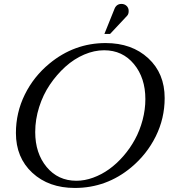

<svg xmlns="http://www.w3.org/2000/svg" viewBox="-20 -954 858 977"><path d="M517.6 -734.9Q650.9 -734.9 734.4 -657.7Q817.9 -580.6 817.9 -455.1Q817.9 -351.6 772.5 -260Q727.1 -168.5 647.5 -102.1Q522 2.4 360.8 2.4Q228 2.4 144.5 -74.7Q61 -151.9 61 -277.3Q61 -380.9 106.2 -472.7Q151.4 -564.5 231.4 -630.4Q357.9 -734.9 517.6 -734.9ZM509.8 -698.2Q459.5 -698.2 408.2 -676.3Q356.9 -654.3 312.7 -614.5Q268.6 -574.7 233.9 -523.4Q199.2 -472.2 179.2 -409.2Q159.2 -346.2 159.2 -282.2Q159.2 -174.3 217.3 -104.2Q275.4 -34.2 368.7 -34.2Q410.6 -34.2 453.6 -49.8Q496.6 -65.4 535.2 -93Q573.7 -120.6 607.9 -159.9Q642.1 -199.2 666.7 -244.6Q691.4 -290 705.6 -343.3Q719.7 -396.5 719.7 -449.7Q719.7 -557.6 661.6 -627.9Q603.5 -698.2 509.8 -698.2ZM540 -781.2H511.2L563.5 -911.1Q566.4 -918.5 571.8 -923.8Q582 -934.1 597.7 -934.1Q613.8 -934.1 624.3 -923.8Q634.8 -913.6 634.8 -897.9Q634.8 -881.8 626.5 -873.5Z"/></svg>

Font: Flanker
Style: Italic
Weight: 400
Italic angle: -12°
Designer: Flanker
Version: Version 2.027